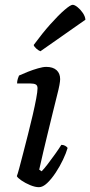

<svg xmlns="http://www.w3.org/2000/svg" viewBox="-20 -778 375 798"><path d="M142 0Q126 0 105.5 -8.5Q85 -17 69 -28Q53 -39 50 -46Q53 -53 60 -79Q67 -105 76.5 -142Q86 -179 96.5 -220Q107 -261 116 -300Q125 -339 130.5 -368.5Q136 -398 136 -411Q136 -423 128.5 -427Q121 -431 107 -431H51Q51 -441 54 -450.5Q57 -460 59 -464Q74 -471 95.5 -479.5Q117 -488 138 -494Q159 -500 172 -500Q200 -500 215 -486.5Q230 -473 230 -449Q230 -441 227 -424.5Q224 -408 217 -381Q210 -354 200 -312.5Q190 -271 175.5 -212Q161 -153 143 -73L153 -66Q163 -76 178 -95.5Q193 -115 209 -137.5Q225 -160 235 -176Q244 -176 251 -172Q258 -168 261 -163Q255 -142 242 -114.5Q229 -87 211.5 -60.5Q194 -34 176 -17Q158 0 142 0ZM148 -565Q140 -568 131 -576Q122 -584 120 -591Q156 -640 189.5 -677.5Q223 -715 248 -736.5Q273 -758 282 -758Q290 -758 302 -748.5Q314 -739 324 -724.5Q334 -710 335 -696Z"/></svg>

Font: Texturina Medium 12pt Medium
Style: Italic
Weight: 500
Italic angle: -11°
Version: Version 1.002